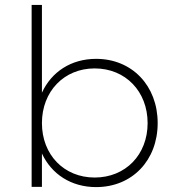

<svg xmlns="http://www.w3.org/2000/svg" viewBox="-20 -762 711 783"><path d="M372 -522C270 -522 190 -469 151 -384V-742H109V0H151V-136C190 -52 270 1 372 1C519 1 623 -108 623 -260C623 -413 518 -522 372 -522ZM366 -38C241 -38 151 -131 151 -260C151 -389 241 -483 366 -483C492 -483 582 -389 582 -260C582 -131 492 -38 366 -38Z"/></svg>

Font: Montserrat arm ExtraLight
Style: Regular
Weight: 275
Designer: Julieta Ulanovsky
Foundry: Julieta Ulanovsky
Version: Version 6.000;PS 006.000;hotconv 1.0.88;makeotf.lib2.5.64775